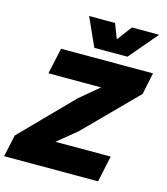

<svg xmlns="http://www.w3.org/2000/svg" viewBox="-154 -1029 985 1131"><g transform="rotate(15 338.5 -463.5)"><path d="M7 -134 309 -442 425 -539H104L138 -698H699L671 -565L365 -256L248 -160H585L551 0H-22ZM406 -927 441 -837 509 -927H675L528 -754H326L248 -927Z"/></g></svg>

Font: Azeret Mono ExtraBold
Style: Italic
Weight: 800
Italic angle: -12°
Designer: Martin Vácha
Foundry: Displaay
Version: Version 1.000; Glyphs 3.0.3, build 3074